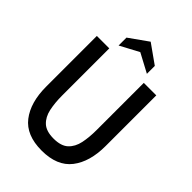

<svg xmlns="http://www.w3.org/2000/svg" viewBox="-262 -1015 1141 1141"><g transform="rotate(45 309.0 -444.0)"><path d="M309 14Q179.5 14 119.5 -63.8Q59.5 -141.5 59.5 -274V-700H164V-303Q164 -242 174.5 -193Q185 -144 216 -115.2Q247 -86.5 309 -86.5Q371.5 -86.5 402.5 -115.5Q433.5 -144.5 443.8 -193.5Q454 -242.5 454 -303V-700H559V-274Q559 -141.5 498.8 -63.8Q438.5 14 309 14ZM191 -751V-817.5L310 -902L429 -817.5V-751L310 -814.5Z"/></g></svg>

Font: Cabin Condensed Medium
Style: Regular
Weight: 500
Width: 3
Designer: Pablo Impallari
Foundry: Pablo Impallari. http://www.impallari.com Igino Marini. http://www.ikern.com
Version: Version 3.001; ttfautohint (v1.8.3)